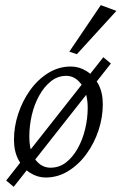

<svg xmlns="http://www.w3.org/2000/svg" viewBox="-20 -681 472 745"><path d="M157.2 7.8Q126 7.8 97.7 -9.8Q69.3 -27.3 51.8 -60.5Q34.2 -93.8 34.2 -138.7Q34.2 -189.5 50.8 -239.7Q67.4 -290 97.2 -331.5Q127 -373 167.5 -397.9Q208 -422.9 254.9 -422.9Q287.1 -422.9 315.4 -405.3Q343.8 -387.7 361.3 -355Q378.9 -322.3 378.9 -276.4Q378.9 -225.6 362.3 -175.3Q345.7 -125 315.4 -83.5Q285.2 -42 244.6 -17.1Q204.1 7.8 157.2 7.8ZM175.8 -30.3Q210 -30.3 236.3 -50.8Q262.7 -71.3 281.7 -105.5Q300.8 -139.6 310.5 -180.7Q320.3 -221.7 320.3 -262.7Q320.3 -320.3 295.9 -353.5Q271.5 -386.7 237.3 -386.7Q204.1 -386.7 177.7 -365.7Q151.4 -344.7 132.3 -310.5Q113.3 -276.4 103.5 -234.9Q93.8 -193.4 93.8 -151.4Q93.8 -91.8 117.7 -61Q141.6 -30.3 175.8 -30.3ZM33.2 43.9 3.9 19.5 380.9 -459 410.2 -434.6ZM278.3 -470.7 249 -480.5 371.1 -661.1 431.6 -638.7Z"/></svg>

Font: Crimson Pro ExtraLight
Style: Italic
Weight: 250
Italic angle: -12°
Designer: Jacques Le Bailly
Foundry: Baron von Fonthausen
Version: Version 1.003